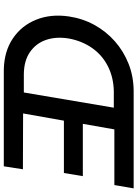

<svg xmlns="http://www.w3.org/2000/svg" viewBox="127 -868 740 1035"><g transform="rotate(90 497.5 -350.0)"><path d="M892 -103 876 0H355Q256 -2 186.5 -49Q117 -96 85.5 -175Q54 -254 68 -350Q79 -425 114 -488.5Q149 -552 202.5 -599Q256 -646 323 -672.5Q390 -699 467 -700H995L977 -596H677L647 -426H929L912 -324H630L591 -104ZM378 -108H478L560 -593H469Q395 -591 335.5 -560.5Q276 -530 238 -475.5Q200 -421 187 -350Q176 -282 194.5 -228Q213 -174 259.5 -141.5Q306 -109 378 -108Z"/></g></svg>

Font: Jost* Medium
Style: Italic
Weight: 500
Italic angle: -10°
Version: Version 3.7